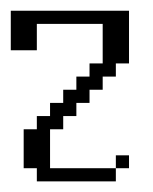

<svg xmlns="http://www.w3.org/2000/svg" viewBox="-20 -288 284 356"><path d="M194.8 23.9V0H219.2V23.9ZM48.3 48.3V23.9H23.9V-48.3H48.3V-72.8H72.8V-97.2H97.2V-121.6H121.6V-146H146V-170.4H170.4V-243.7H48.3V-194.8H0V-268.1H219.2V-170.4H194.8V-146H170.4V-121.6H146V-97.2H121.6V-72.8H97.2V-48.3H72.8V23.9H194.8V48.3Z"/></svg>

Font: FS Mondwest Regular
Style: Regular
Weight: 400
Designer: NZWStudios2024
Foundry: https://fontstruct.com
Version: Version 1.0